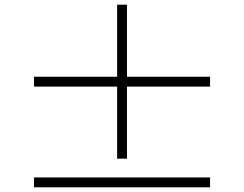

<svg xmlns="http://www.w3.org/2000/svg" viewBox="-20 -808 1040 818"><path d="M521 -132H479V-439H125V-481H479V-788H521V-481H875V-439H521ZM125 -52H875V-10H125Z"/></svg>

Font: Noto Serif TC
Style: Regular
Weight: 200
Designer: Ryoko NISHIZUKA 西塚涼子 (kana & ideographs); Frank Grießhammer (Latin, Greek & Cyrillic); Wenlong ZHANG 张文龙 (bopomofo); San
Foundry: Adobe
Version: Version 2.001;hotconv 1.1.0;makeotfexe 2.6.0